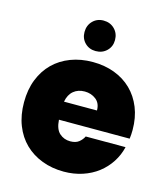

<svg xmlns="http://www.w3.org/2000/svg" viewBox="-116 -876 849 973"><g transform="rotate(15 308.0 -389.0)"><path d="M308 -413Q273 -413 249.5 -393.5Q226 -374 219 -336H392Q392 -374 367 -393.5Q342 -413 308 -413ZM580 -194Q570 -151 546 -114Q522 -77 487 -50Q452 -23 406.5 -8Q361 7 309 7Q247 7 194.5 -13Q142 -33 104 -70Q66 -107 45 -160.5Q24 -214 24 -281Q24 -348 45 -401Q66 -454 103.5 -491Q141 -528 193.5 -548Q246 -568 309 -568Q371 -568 423 -548.5Q475 -529 512.5 -492.5Q550 -456 571 -404Q592 -352 592 -287Q592 -263 589 -241H218Q221 -192 244.5 -171Q268 -150 301 -150Q330 -150 346.5 -163.5Q363 -177 371 -194ZM307 -625Q273 -625 250.5 -647.5Q228 -670 228 -704Q228 -739 250.5 -762Q273 -785 307 -785Q342 -785 365 -762Q388 -739 388 -704Q388 -670 365 -647.5Q342 -625 307 -625Z"/></g></svg>

Font: SVN-Poppins ExtraBold
Style: Regular
Weight: 800
Designer: Ninad Kale (Devanagari), Jonny Pinhorn (Latin)
Foundry: Indian Type Foundry
Version: Version 3.002 2017; ttfautohint (v1.8.3)